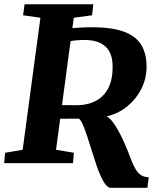

<svg xmlns="http://www.w3.org/2000/svg" viewBox="-26 -763 758 898"><path d="M491.5 115.5Q480.5 115.5 469 101.5Q457.5 87.5 446.8 64.2Q436 41 426.5 14Q415 -20 404 -55.8Q393 -91.5 382.5 -123.5Q372 -155.5 362.2 -178.2Q352.5 -201 343 -208Q333 -208 318.5 -208Q304 -208 287.8 -207.8Q271.5 -207.5 255.5 -207.5L236 -62.5L319.5 -48.5L315.5 0H-6.5L-2 -48.5L80 -62.5L163 -680L82 -691.5L89 -743H410.5L404.5 -691.5L319 -680L312.5 -631.5Q331.5 -633 353 -634.2Q374.5 -635.5 402.5 -635.5Q500 -635.5 556 -614Q612 -592.5 635.8 -551.2Q659.5 -510 659.5 -452Q660 -398 636 -349.5Q612 -301 569.8 -266Q527.5 -231 472 -218.5Q485.5 -213.5 500.2 -194Q515 -174.5 528.5 -149.8Q542 -125 552.8 -101Q563.5 -77 569.5 -62Q580.5 -34 589.5 -11Q598.5 12 608.8 29.2Q619 46.5 633.2 56Q647.5 65.5 669.5 65.5L663.5 115.5ZM264 -271.5Q278.5 -271.5 296.8 -271.2Q315 -271 329.8 -271Q344.5 -271 349 -271.5Q385 -274 413.8 -287Q442.5 -300 462.5 -323.5Q482.5 -347 492.2 -381Q502 -415 500.5 -460Q498.5 -518.5 465.2 -547.2Q432 -576 370 -576Q363.5 -576 352.5 -575.8Q341.5 -575.5 328.8 -574.2Q316 -573 304 -570.5Z"/></svg>

Font: Merriweather ExtraBold
Style: Italic
Weight: 800
Italic angle: -7.8°
Version: Version 2.101